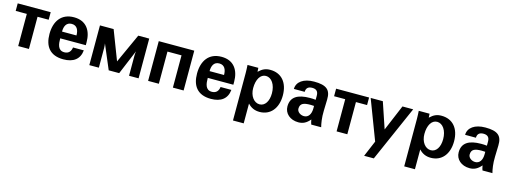

<svg xmlns="http://www.w3.org/2000/svg" viewBox="-12 -1324 6186 2334"><g transform="rotate(15 3081.0 -157.0)"><path d="M150 0H285V-405H425V-500H10V-405H150Z M479 -241C479 -89 549 14 720 14C847 14 923 -43 934 -156H798C792 -108 766 -72 710 -72C627 -72 619 -152 619 -223H941V-261C941 -401 875 -514 716 -514C556 -514 479 -400 479 -241ZM619 -308C619 -375 643 -429 710 -429C777 -429 801 -375 801 -308Z M1665 -500H1527L1359 -131L1217 -500H1045V0H1165V-250C1165 -272 1163 -287 1160 -305L1289 0H1421L1550 -309C1547 -290 1545 -274 1545 -250V0H1665Z M1920 0V-405H2097V1H2232V-500H1785V0Z M2336 -241C2336 -89 2406 14 2577 14C2704 14 2780 -43 2791 -156H2655C2649 -108 2623 -72 2567 -72C2484 -72 2476 -152 2476 -223H2798V-261C2798 -401 2732 -514 2573 -514C2413 -514 2336 -400 2336 -241ZM2476 -308C2476 -375 2500 -429 2567 -429C2634 -429 2658 -375 2658 -308Z M3041 -246C3041 -355 3085 -429 3154 -429C3225 -429 3278 -352 3278 -243C3278 -143 3234 -75 3166 -75C3095 -75 3041 -149 3041 -246ZM3041 -51C3082 -7 3129 14 3190 14C3324 14 3413 -88 3413 -252C3413 -413 3328 -514 3186 -514C3130 -514 3090 -498 3041 -451C3040 -469 3039 -484 3038 -500H2902C2904 -462 2906 -438 2906 -399V198H3041Z M3812 -197C3812 -122 3779 -76 3725 -76C3679 -76 3637 -108 3637 -147C3637 -215 3684 -230 3768 -230C3783 -230 3797 -229 3812 -228ZM3501 -139C3501 -51 3574 14 3678 14C3736 14 3779 -8 3823 -60C3827 -35 3831 -19 3838 0H3963C3952 -43 3939 -112 3942 -202L3946 -343C3950 -467 3893 -514 3738 -514C3606 -514 3522 -454 3522 -364H3658C3658 -411 3685 -435 3735 -435C3787 -435 3812 -410 3812 -357V-305C3787 -308 3767 -309 3740 -309C3587 -309 3501 -259 3501 -139Z M4157 0H4292V-405H4432V-500H4017V-405H4157Z M4605 -500H4452L4642 -1L4557 200H4679L4987 -500H4852L4715 -174Z M5196 -246C5196 -355 5240 -429 5309 -429C5380 -429 5433 -352 5433 -243C5433 -143 5389 -75 5321 -75C5250 -75 5196 -149 5196 -246ZM5196 -51C5237 -7 5284 14 5345 14C5479 14 5568 -88 5568 -252C5568 -413 5483 -514 5341 -514C5285 -514 5245 -498 5196 -451C5195 -469 5194 -484 5193 -500H5057C5059 -462 5061 -438 5061 -399V198H5196Z M5967 -197C5967 -122 5934 -76 5880 -76C5834 -76 5792 -108 5792 -147C5792 -215 5839 -230 5923 -230C5938 -230 5952 -229 5967 -228ZM5656 -139C5656 -51 5729 14 5833 14C5891 14 5934 -8 5978 -60C5982 -35 5986 -19 5993 0H6118C6107 -43 6094 -112 6097 -202L6101 -343C6105 -467 6048 -514 5893 -514C5761 -514 5677 -454 5677 -364H5813C5813 -411 5840 -435 5890 -435C5942 -435 5967 -410 5967 -357V-305C5942 -308 5922 -309 5895 -309C5742 -309 5656 -259 5656 -139Z"/></g></svg>

Font: Perun
Style: Bold
Weight: 700
Foundry: Copyright (c) Stefan Peev, Context Ltd, 2016
Version: Version 1.089